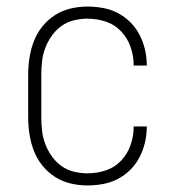

<svg xmlns="http://www.w3.org/2000/svg" viewBox="-20 -558 540 586"><path d="M247 8Q221 8 195.5 2Q170 -4 148 -18Q126 -32 109.5 -52.5Q93 -73 83.5 -97.5Q74 -122 70 -148Q66 -174 66 -200V-330Q66 -356 70 -382Q74 -408 83.5 -432.5Q93 -457 109.5 -477.5Q126 -498 148 -512Q170 -526 195.5 -532Q221 -538 247 -538Q271 -538 295 -533.5Q319 -529 340 -518Q361 -507 378 -490Q395 -473 406 -451.5Q417 -430 422.5 -406.5Q428 -383 428 -359Q428 -359 428 -358.5Q428 -358 428 -358H388Q388 -358 388 -358.5Q388 -359 388 -359Q388 -387 378.5 -414.5Q369 -442 349.5 -462.5Q330 -483 303 -492Q276 -501 247 -501Q226 -501 205.5 -496Q185 -491 168 -479Q151 -467 138.5 -449.5Q126 -432 118.5 -412.5Q111 -393 108.5 -372Q106 -351 106 -330V-200Q106 -179 108.5 -158Q111 -137 118.5 -117.5Q126 -98 138.5 -80.5Q151 -63 168 -51Q185 -39 205.5 -34Q226 -29 247 -29Q276 -29 303 -38Q330 -47 349.5 -67.5Q369 -88 378.5 -115.5Q388 -143 388 -171Q388 -171 388 -171.5Q388 -172 388 -172H428Q428 -172 428 -171.5Q428 -171 428 -171Q428 -147 422.5 -123.5Q417 -100 406 -78.5Q395 -57 378 -40Q361 -23 340 -12Q319 -1 295 3.5Q271 8 247 8Z"/></svg>

Font: Iosevka Slab Extralight
Style: Regular
Weight: 200
Monospace: yes
Designer: Belleve Invis
Foundry: Belleve Invis
Version: Version 11.1.1; ttfautohint (v1.8.3)